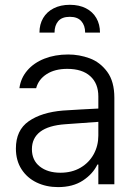

<svg xmlns="http://www.w3.org/2000/svg" viewBox="-20 -764 566 796"><path d="M241.2 -305.7Q275.4 -308.1 317.1 -310.3Q358.9 -312.5 387.7 -314V-364.3Q387.7 -418 354.2 -448.2Q320.8 -478.5 258.8 -478.5Q207.5 -478.5 173.6 -456.8Q139.6 -435.1 129.9 -398.4H60.5Q65.9 -439.9 93 -471.7Q120.1 -503.4 164.1 -520.8Q208 -538.1 262.7 -538.1Q308.6 -538.1 351.8 -522.2Q395 -506.3 424.6 -466.3Q454.1 -426.3 454.1 -358.4V0H387.7V-82H383.8Q365.2 -43 323.7 -15.6Q282.2 11.7 220.7 11.7Q171.9 11.7 132.1 -7.3Q92.3 -26.4 69.1 -62.5Q45.9 -98.6 45.9 -148.4Q45.9 -224.1 98.9 -261.2Q151.9 -298.3 241.2 -305.7ZM230.5 -47.9Q277.8 -47.9 313.5 -68.6Q349.1 -89.4 368.4 -124.5Q387.7 -159.7 387.7 -202.1V-258.8L251 -249Q181.2 -244.1 146.7 -217.8Q112.3 -191.4 112.3 -145.5Q112.3 -99.6 145 -73.7Q177.7 -47.9 230.5 -47.9ZM269.5 -744.1Q308.1 -744.1 336.2 -729.7Q364.3 -715.3 379.4 -689.2Q394.5 -663.1 394.5 -628.9H333Q333 -658.2 317.1 -676.3Q301.3 -694.3 269.5 -694.3Q236.8 -694.3 221.4 -676.3Q206.1 -658.2 206.1 -628.9H143.6Q143.6 -663.1 158.9 -689.2Q174.3 -715.3 202.9 -729.7Q231.4 -744.1 269.5 -744.1Z"/></svg>

Font: Pretendard JP Light
Style: Regular
Weight: 300
Designer: Base glyphs from Inter by Rasmus Andersson; Hangeul glyphs from Noto Sans CJK(Source Han Sans) by Jang Soo-young and Kan
Foundry: Kil Hyung-jin
Version: Version 1.309